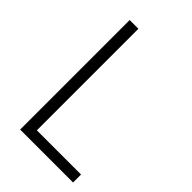

<svg xmlns="http://www.w3.org/2000/svg" viewBox="-214 -799 885 885"><g transform="rotate(45 228.5 -357.0)"><path d="M91 0V-714H148V-52H436V0Z"/></g></svg>

Font: Noto Sans Arabic UI SmCn Lt
Style: Regular
Weight: 300
Width: 4
Designer: Monotype Design Team, Nadine Chahine and Nizar Qandah
Foundry: Monotype Imaging Inc.
Version: Version 2.010; ttfautohint (v1.8.4.7-5d5b)